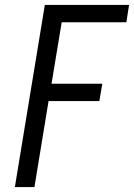

<svg xmlns="http://www.w3.org/2000/svg" viewBox="-20 -755 541 775"><path d="M40 0 161 -735H501L490 -665H229L188 -417H393L381 -347H176L119 0Z"/></svg>

Font: Iosevka Curly
Style: Italic
Weight: 400
Italic angle: -9°
Monospace: yes
Designer: Belleve Invis
Foundry: Belleve Invis
Version: Version 22.1.2; ttfautohint (v1.8.4)